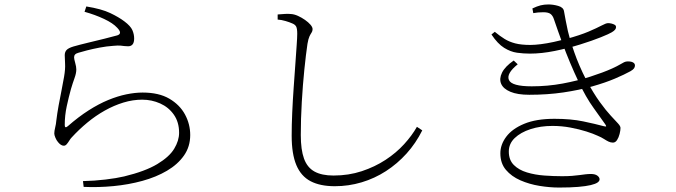

<svg xmlns="http://www.w3.org/2000/svg" viewBox="-20 -802 3040 863"><path d="M353 12Q404 11 454 5Q504 -1 538 -9Q633 -32 687 -64.5Q741 -97 763 -133.5Q785 -170 785 -205Q785 -253 761.5 -286.5Q738 -320 700 -337Q662 -354 619 -354Q577 -354 534.5 -341Q492 -328 451 -305Q410 -282 372.5 -251Q335 -220 302 -184Q297 -179 291.5 -170Q286 -161 280 -154Q274 -147 267 -147Q254 -147 241 -163Q234 -171 229 -183Q224 -195 224 -202Q224 -213 228 -229Q232 -245 233 -259Q237 -292 243.5 -328Q250 -364 257 -398Q264 -432 268 -457Q274 -492 272.5 -515.5Q271 -539 271 -554Q271 -568 279 -577Q287 -586 310 -593Q338 -601 375.5 -610Q413 -619 449.5 -628Q486 -637 507 -643Q532 -651 507 -677Q488 -698 447.5 -717Q407 -736 360 -749L368 -773Q436 -762 475 -743.5Q514 -725 539 -706Q567 -685 575 -666.5Q583 -648 583 -629Q583 -611 576 -602.5Q569 -594 556 -594Q545 -594 538.5 -595Q532 -596 521.5 -597Q511 -598 489 -596Q459 -594 427.5 -588Q396 -582 371 -575.5Q346 -569 333 -565Q322 -562 317.5 -557Q313 -552 313 -544Q313 -537 318 -519.5Q323 -502 323 -490Q323 -473 315 -451Q307 -429 299 -402Q289 -366 280 -324.5Q271 -283 271 -240Q271 -223 285 -235Q333 -277 378.5 -306Q424 -335 466.5 -352.5Q509 -370 548 -378Q587 -386 621 -386Q694 -386 741 -358.5Q788 -331 811.5 -287.5Q835 -244 835 -195Q835 -143 807 -103Q779 -63 730.5 -34.5Q682 -6 620 11Q558 28 490 34.5Q422 41 356 38Z M1485 35Q1419 35 1376 12.5Q1333 -10 1312 -60Q1291 -110 1291 -192Q1291 -240 1293.5 -296Q1296 -352 1300 -408Q1304 -464 1307.5 -513.5Q1311 -563 1313.5 -599Q1316 -635 1316 -650Q1316 -674 1311 -683Q1306 -692 1293 -697Q1282 -702 1263.5 -707.5Q1245 -713 1228 -714V-737Q1248 -739 1262.5 -739.5Q1277 -740 1288 -739Q1303 -738 1319.5 -730.5Q1336 -723 1351 -712.5Q1366 -702 1375.5 -691Q1385 -680 1385 -671Q1385 -662 1380.5 -655.5Q1376 -649 1371 -638.5Q1366 -628 1362 -605Q1355 -558 1348 -489.5Q1341 -421 1336.5 -344Q1332 -267 1332 -195Q1332 -129 1346.5 -89Q1361 -49 1393.5 -31Q1426 -13 1479 -13Q1547 -13 1606 -32.5Q1665 -52 1713 -83.5Q1761 -115 1796.5 -154Q1832 -193 1854 -232L1878 -216Q1849 -158 1807.5 -112Q1766 -66 1715 -33Q1664 0 1605.5 17.5Q1547 35 1485 35Z M2493 41Q2451 41 2405 33.5Q2359 26 2319 8.5Q2279 -9 2254 -38.5Q2229 -68 2229 -113Q2229 -152 2255.5 -187.5Q2282 -223 2336 -245.5Q2390 -268 2472 -268Q2546 -268 2601 -256.5Q2656 -245 2693 -235Q2704 -232 2704.5 -234.5Q2705 -237 2700 -244Q2685 -266 2649 -315.5Q2613 -365 2580 -436Q2561 -476 2542.5 -520Q2524 -564 2506 -613Q2488 -662 2470 -715Q2465 -731 2455 -739Q2445 -747 2422 -747Q2409 -747 2398.5 -746Q2388 -745 2377 -743L2373 -764Q2394 -774 2410 -778Q2426 -782 2445 -782Q2466 -782 2489 -775.5Q2512 -769 2515 -752Q2519 -731 2523 -708.5Q2527 -686 2532.5 -662.5Q2538 -639 2545 -615Q2552 -594 2561.5 -566.5Q2571 -539 2584.5 -507.5Q2598 -476 2615 -443Q2648 -382 2676 -343.5Q2704 -305 2725 -282.5Q2746 -260 2757.5 -247.5Q2769 -235 2769 -227Q2769 -216 2765 -200Q2761 -184 2753.5 -172.5Q2746 -161 2735 -161Q2725 -161 2715.5 -165.5Q2706 -170 2694.5 -177.5Q2683 -185 2666 -192Q2647 -201 2615.5 -211Q2584 -221 2544.5 -228.5Q2505 -236 2463 -236Q2409 -236 2364.5 -221.5Q2320 -207 2293.5 -181.5Q2267 -156 2267 -121Q2267 -83 2289.5 -60.5Q2312 -38 2348.5 -27Q2385 -16 2426.5 -13Q2468 -10 2506 -10Q2532 -10 2551 -11.5Q2570 -13 2584.5 -15Q2599 -17 2611.5 -18.5Q2624 -20 2636 -20Q2655 -20 2665 -12.5Q2675 -5 2675 4Q2675 12 2665.5 18.5Q2656 25 2635 30Q2614 35 2579 38Q2544 41 2493 41ZM2359 -376Q2306 -376 2274 -389.5Q2242 -403 2232.5 -425.5Q2223 -448 2236.5 -475.5Q2250 -503 2289 -530L2307 -513Q2255 -471 2267.5 -442.5Q2280 -414 2370 -414Q2442 -414 2509 -426.5Q2576 -439 2633.5 -457.5Q2691 -476 2731 -494Q2755 -505 2766.5 -512Q2778 -519 2785.5 -522.5Q2793 -526 2802 -526Q2812 -526 2819 -524Q2826 -522 2830 -518Q2834 -514 2834 -508Q2834 -501 2830 -495Q2826 -489 2814 -482Q2787 -467 2743.5 -448.5Q2700 -430 2641.5 -413.5Q2583 -397 2512 -386.5Q2441 -376 2359 -376ZM2362 -561Q2333 -561 2304 -565Q2275 -569 2246 -587Q2217 -605 2189 -647L2204 -659Q2227 -640 2248 -627Q2269 -614 2296 -607Q2323 -600 2364 -600Q2384 -600 2411.5 -603.5Q2439 -607 2469 -613.5Q2499 -620 2526 -627Q2588 -644 2625.5 -660Q2663 -676 2683.5 -687Q2704 -698 2713 -698Q2721 -698 2729 -696Q2737 -694 2743 -690.5Q2749 -687 2749 -680Q2749 -674 2744.5 -668.5Q2740 -663 2730 -657Q2719 -650 2680.5 -634.5Q2642 -619 2587.5 -602Q2533 -585 2473.5 -573Q2414 -561 2362 -561Z"/></svg>

Font: Noto Serif JP ExtraLight ExtraLight
Style: Regular
Weight: 250
Version: Version 2.003-H1;hotconv 1.1.1;makeotfexe 2.6.0